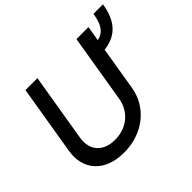

<svg xmlns="http://www.w3.org/2000/svg" viewBox="-171 -999 1245 1245"><g transform="rotate(-45 452.0 -376.5)"><path d="M904.1 -765.3H816.8C804 -687.9 781.2 -639.2 715.9 -624.3L733 -727.3H622.9L545.1 -257.8C529.1 -159.1 449.2 -88.1 338.4 -88.1C227.6 -88.1 171.2 -159.1 187.1 -257.8L264.9 -727.3H155.2L76 -248.9C50.8 -96.2 146.7 12.1 321.4 12.1C495.7 12.1 628.6 -96.2 653.8 -248.9L703.5 -549.4C826.3 -563.9 883.5 -639.6 904.1 -765.3Z"/></g></svg>

Font: Margiela Sans Medium
Style: Italic
Weight: 500
Italic angle: -9.39999°
Designer: Stefan Endress, Andreas Faust
Version: Version 1.100;FEAKit 1.0